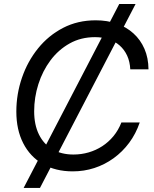

<svg xmlns="http://www.w3.org/2000/svg" viewBox="-20 -839 766 952"><path d="M97.2 92.8 571.3 -819.3H652.3L178.2 92.8ZM340.8 10.7Q254.9 10.7 191.9 -25.9Q128.9 -62.5 95 -129.2Q61 -195.8 61 -285.6Q61 -372.6 88.9 -453.6Q116.7 -534.7 168.5 -598.9Q220.2 -663.1 292.7 -700.7Q365.2 -738.3 454.6 -738.3Q511.7 -738.3 559.3 -721.7Q606.9 -705.1 641.8 -673.3Q676.8 -641.6 696.3 -596.7Q715.8 -551.8 716.3 -495.1H626Q624 -533.7 610.4 -563.2Q596.7 -592.8 573.5 -613.3Q550.3 -633.8 519.3 -644.3Q488.3 -654.8 451.2 -654.8Q380.9 -654.8 325.2 -623.5Q269.5 -592.3 230.2 -539.6Q190.9 -486.8 170.2 -421.4Q149.4 -356 149.4 -287.1Q149.4 -220.2 173.1 -172.1Q196.8 -124 240.5 -98.4Q284.2 -72.8 344.2 -72.8Q383.3 -72.8 419.4 -83.3Q455.6 -93.8 486.8 -114Q518.1 -134.3 542.5 -163.8Q566.9 -193.4 582 -231.9H672.9Q653.8 -175.8 620.6 -131.1Q587.4 -86.4 543.2 -54.4Q499 -22.5 447.8 -5.9Q396.5 10.7 340.8 10.7Z"/></svg>

Font: Inter 24pt
Style: Italic
Weight: 400
Italic angle: -9.3988°
Designer: Rasmus Andersson
Foundry: rsms
Version: Version 4.001;git-66647c0bb